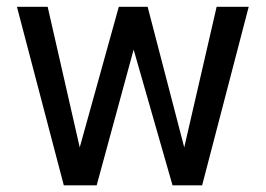

<svg xmlns="http://www.w3.org/2000/svg" viewBox="-20 -556 797 576"><path d="M726.1 -535.6 586.4 0H497.6L380.9 -407.2L270 0H171.4L30.8 -535.6H123L219.2 -113.8L336.4 -535.6H422.9L532.7 -113.8L629.9 -535.6Z"/></svg>

Font: Coda
Style: Regular
Weight: 400
Designer: vernon adams
Foundry: vernon adams
Version: Version 2.000; ttfautohint (v0.8) -r 50 -G 200 -x